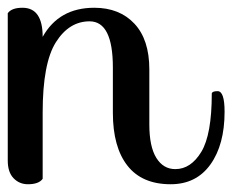

<svg xmlns="http://www.w3.org/2000/svg" viewBox="-20 -472 599 495"><path d="M526 -231Q527 -237 541 -237Q559 -237 559 -184Q559 -99 522.5 -48Q486 3 420 3Q346 3 308.5 -45Q271 -93 271 -181V-298Q271 -417 211 -417Q158 -417 124 -363Q90 -309 90 -182V-11Q80 3 52 3Q30 3 15 -12.5Q0 -28 0 -58V-438Q10 -452 38 -452Q90 -452 90 -377Q132 -452 223 -452Q288 -452 326.5 -411Q365 -370 365 -293V-151Q365 -94 383 -65Q401 -36 432 -36Q472 -36 499 -80.5Q526 -125 526 -231Z"/></svg>

Font: Sofia
Style: Regular
Weight: 400
Designer: Paula Nazal and Daniel Hernndez
Foundry: Paula Nazal, Daniel Hernndez
Version: Version 1.001